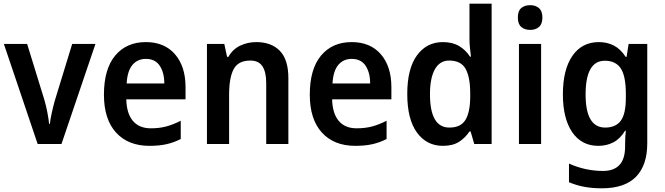

<svg xmlns="http://www.w3.org/2000/svg" viewBox="-20 -780 3600 1040"><path d="M184 0 1 -542H127L221 -237Q230 -205 236.5 -171.5Q243 -138 246 -109H250Q253 -134 260 -166.5Q267 -199 276 -232L371 -542H497L313 0Z M770 -552Q871 -552 928 -486Q985 -420 985 -308V-242H664Q666 -165 700 -125Q734 -85 797 -85Q843 -85 880.5 -95Q918 -105 959 -126V-27Q922 -8 882 1Q842 10 790 10Q674 10 608.5 -62Q543 -134 543 -267Q543 -406 604 -479Q665 -552 770 -552ZM770 -461Q725 -461 697.5 -428.5Q670 -396 666 -328H870Q870 -386 845.5 -423.5Q821 -461 770 -461Z M1368 -552Q1450 -552 1496 -504.5Q1542 -457 1542 -357V0H1422V-330Q1422 -390 1401.5 -421Q1381 -452 1336 -452Q1271 -452 1246 -406Q1221 -360 1221 -267V0H1101V-542H1195L1210 -472H1217Q1241 -514 1281.5 -533Q1322 -552 1368 -552Z M1885 -552Q1986 -552 2043 -486Q2100 -420 2100 -308V-242H1779Q1781 -165 1815 -125Q1849 -85 1912 -85Q1958 -85 1995.5 -95Q2033 -105 2074 -126V-27Q2037 -8 1997 1Q1957 10 1905 10Q1789 10 1723.5 -62Q1658 -134 1658 -267Q1658 -406 1719 -479Q1780 -552 1885 -552ZM1885 -461Q1840 -461 1812.5 -428.5Q1785 -396 1781 -328H1985Q1985 -386 1960.5 -423.5Q1936 -461 1885 -461Z M2379 10Q2291 10 2238.5 -62Q2186 -134 2186 -271Q2186 -408 2238.5 -480Q2291 -552 2379 -552Q2431 -552 2467 -530.5Q2503 -509 2526 -473H2531Q2529 -492 2526 -517.5Q2523 -543 2523 -566V-760H2643V0H2549L2529 -68H2523Q2500 -33 2466 -11.5Q2432 10 2379 10ZM2414 -89Q2475 -89 2500.5 -129.5Q2526 -170 2527 -253V-274Q2527 -362 2502 -407Q2477 -452 2413 -452Q2362 -452 2335.5 -404.5Q2309 -357 2309 -270Q2309 -89 2414 -89Z M2852 -752Q2881 -752 2899.5 -736Q2918 -720 2918 -685Q2918 -650 2899.5 -634Q2881 -618 2852 -618Q2822 -618 2803.5 -634Q2785 -650 2785 -685Q2785 -721 2803.5 -736.5Q2822 -752 2852 -752ZM2911 -542V0H2791V-542Z M3224 -552Q3269 -552 3305.5 -533Q3342 -514 3369 -472H3374L3385 -542H3486V-4Q3486 115 3425 177.5Q3364 240 3240 240Q3189 240 3145.5 232Q3102 224 3062 207V106Q3106 126 3153 136Q3200 146 3246 146Q3305 146 3335.5 113.5Q3366 81 3366 13V0Q3366 -17 3367 -37Q3368 -57 3370 -72H3366Q3339 -28 3302.5 -9Q3266 10 3221 10Q3130 10 3079.5 -64Q3029 -138 3029 -269Q3029 -403 3080.5 -477.5Q3132 -552 3224 -552ZM3256 -451Q3152 -451 3152 -268Q3152 -89 3258 -89Q3315 -89 3342.5 -126Q3370 -163 3370 -250V-271Q3370 -368 3342.5 -409.5Q3315 -451 3256 -451Z"/></svg>

Font: Noto Sans Sinhala SemiCondensed SemiBold
Style: Regular
Weight: 600
Width: 4
Designer: Jelle Bosma - Monotype Design Team
Foundry: Monotype Imaging Inc.
Version: Version 2.006; ttfautohint (v1.8.4.7-5d5b)